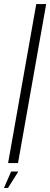

<svg xmlns="http://www.w3.org/2000/svg" viewBox="-70 -805 248 948"><path d="M-30 0H19L158 -785H109ZM-50.5 123H-30.5L20.5 42H-15Z"/></svg>

Font: Anybody UltraCondensed Light
Style: Italic
Weight: 300
Width: 1
Italic angle: -10°
Version: Version 1.113;gftools[0.9.25]